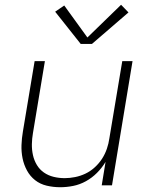

<svg xmlns="http://www.w3.org/2000/svg" viewBox="-20 -776 640 804"><path d="M232 8Q203 8 175.5 1.5Q148 -5 127 -21.5Q106 -38 93 -62Q80 -86 74.5 -113Q69 -140 70 -168.5Q71 -197 76 -226L125 -520H168L118 -219Q114 -196 113.5 -172.5Q113 -149 118 -126.5Q123 -104 134.5 -85Q146 -66 164 -53.5Q182 -41 204.5 -35.5Q227 -30 251 -30Q272 -30 294.5 -34.5Q317 -39 338 -49Q359 -59 377 -75.5Q395 -92 407.5 -111.5Q420 -131 427.5 -153Q435 -175 438 -197L492 -520H535L449 0H406L422 -98Q407 -73 386 -52Q365 -31 339.5 -17Q314 -3 286.5 2.5Q259 8 232 8ZM318 -592 211 -727 249 -753 346 -619 487 -756 518 -724 365 -592Z"/></svg>

Font: Iosevka SS04 XLt Ex Obl
Style: Regular
Weight: 200
Width: 7
Italic angle: -9°
Monospace: yes
Designer: Belleve Invis
Foundry: Belleve Invis
Version: Version 19.0.0; ttfautohint (v1.8.4)